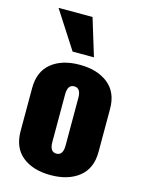

<svg xmlns="http://www.w3.org/2000/svg" viewBox="-127 -924 755 1009"><g transform="rotate(15 250.0 -419.0)"><path d="M194 -646 63 -849H248L310 -646ZM38 -172V-406Q38 -496 95.5 -542.5Q153 -589 249 -589Q345 -589 403.5 -542.5Q462 -496 462 -406V-172Q462 -82 403.5 -35.5Q345 11 249 11Q153 11 95.5 -35.5Q38 -82 38 -172ZM286 -159V-419Q286 -472 250 -472Q214 -472 214 -419V-159Q214 -106 250 -106Q286 -106 286 -159Z"/></g></svg>

Font: Oswald Heavy
Style: Regular
Weight: 400
Designer: Vernon Adams
Foundry: Vernon Adams
Version: Version 4.101